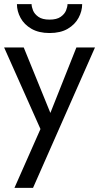

<svg xmlns="http://www.w3.org/2000/svg" viewBox="-20 -690 480 930"><path d="M133 -670Q133 -657 140 -639.5Q147 -622 166 -608.5Q185 -595 220 -595Q255 -595 274 -608.5Q293 -622 300 -639.5Q307 -657 307 -670H378Q378 -636 360.5 -603.5Q343 -571 308 -550.5Q273 -530 220 -530Q168 -530 132.5 -550.5Q97 -571 79.5 -603.5Q62 -636 62 -670ZM140 220H50L176 -65L0 -460H95L224 -143L350 -460H440Z"/></svg>

Font: Jost
Style: Regular
Weight: 400
Version: Version 3.710